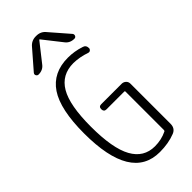

<svg xmlns="http://www.w3.org/2000/svg" viewBox="-296 -1019 1092 1092"><g transform="rotate(-45 250.0 -472.5)"><path d="M252 -955.1Q288.1 -955.1 309.6 -927.7L406.2 -816.4Q412.1 -808.6 408.2 -799.3Q404.3 -790 393.6 -790Q358.4 -790 338.9 -816.4L252 -926.8Q251 -927.7 250 -927.7L248 -926.8L161.1 -816.4Q141.6 -790 106.4 -790Q96.7 -790 91.8 -798.8Q86.9 -807.6 93.8 -816.4L190.4 -927.7Q212.9 -955.1 248 -955.1ZM282.2 9.8Q51.8 9.8 51.8 -370.1Q51.8 -562.5 111.3 -651.4Q170.9 -740.2 292 -740.2Q342.8 -740.2 393.6 -723.6Q415 -717.8 415 -693.4Q415 -685.5 408.2 -680.2Q401.4 -674.8 392.6 -677.7Q341.8 -695.3 292 -696.3Q197.3 -696.3 151.9 -619.1Q106.4 -542 106.4 -370.1Q106.4 -195.3 151.4 -114.3Q196.3 -33.2 285.2 -33.2Q337.9 -33.2 381.8 -54.7Q386.7 -56.6 386.7 -63.5V-373Q386.7 -377 381.8 -377H238.3Q218.8 -377 218.3 -397.9Q217.8 -418.9 238.3 -418.9H402.3Q417 -418.9 427.7 -409.2Q438.5 -399.4 438.5 -383.8V-61.5Q438.5 -24.4 406.2 -11.7Q351.6 9.8 282.2 9.8Z"/></g></svg>

Font: Rounded-L Mgen+ 1mn light
Style: Regular
Weight: 200
Designer: [Source Han Sans]
Ryoko NISHIZUKA  (kana & ideographs); Paul D. Hunt (Latin, Greek & Cyrillic); Wenlong ZHANG  (bopomofo
Version: Version 1.059.20150602